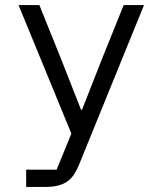

<svg xmlns="http://www.w3.org/2000/svg" viewBox="-20 -536 640 756"><path d="M467 -516H547L291 113Q282 135 271 151.5Q260 168 245 178.5Q230 189 209 194.5Q188 200 159 200H83V132H203L261 -10L53 -516H135L222 -300L299 -104H303L380 -300Z"/></svg>

Font: IBM Plex Mono
Style: Regular
Weight: 400
Monospace: yes
Designer: Mike Abbink, Paul van der Laan, Pieter van Rosmalen
Foundry: Bold Monday
Version: Version 2.3